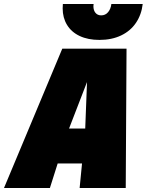

<svg xmlns="http://www.w3.org/2000/svg" viewBox="-60 -942 735 962"><path d="M574 -698 570 0H339L351 -123H229L190 0H-40L252 -698ZM367 -298 376 -531 286 -298ZM254 -900Q254 -915 255 -922H409L408 -911Q408 -890 418.5 -877.5Q429 -865 447 -865Q468 -865 481.5 -881Q495 -897 498 -922H655Q649 -869 621.5 -828Q594 -787 547 -764.5Q500 -742 438 -742Q381 -742 339.5 -761.5Q298 -781 276 -817Q254 -853 254 -900Z"/></svg>

Font: Azeret Mono Black
Style: Italic
Weight: 900
Italic angle: -12°
Designer: Martin Vácha
Foundry: Displaay
Version: Version 1.000; Glyphs 3.0.3, build 3074